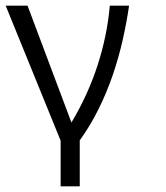

<svg xmlns="http://www.w3.org/2000/svg" viewBox="-20 -475 586 677"><path d="M435.1 -455.1Q426.8 -397 412.8 -335Q398.9 -272.9 377.9 -211.4Q356.9 -149.9 327.9 -91.1Q298.8 -32.2 261.2 20V182.1H193.8V21L0 -455.1H77.1L231.9 -43Q290 -140.1 324 -244.6Q357.9 -349.1 367.2 -455.1Z"/></svg>

Font: Anonymous Pro
Style: Regular
Weight: 400
Monospace: yes
Designer: Mark Simonson
Version: Version 1.002